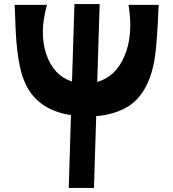

<svg xmlns="http://www.w3.org/2000/svg" viewBox="-20 -830 852 944"><path d="M760 -806Q752 -604 739 -533Q709 -365 604 -303Q543 -267 453 -259L442 94H318L329 -264Q158 -290 100 -430Q63 -516 56 -706Q55 -725 54 -762Q53 -791 52 -806H211Q172 -668 207.5 -563.5Q243 -459 334 -429L346 -810H470L458 -427Q550 -453 593 -556.5Q636 -660 612 -806Z"/></svg>

Font: OpenDyslexic
Style: Bold
Weight: 800
Designer: Abbie Gonzalez
Version: Version 0.920;hotconv 1.0.109;makeotfexe 2.5.65596